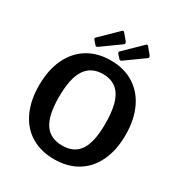

<svg xmlns="http://www.w3.org/2000/svg" viewBox="-219 -1119 1208 1283"><g transform="rotate(30 385.0 -477.0)"><path d="M208 -35C258 -5 317.3 10 386 10C454 10 513 -5.2 563 -35.5C613 -65.8 651.5 -109.5 678.5 -166.5C705.5 -223.5 719 -291 719 -369C719 -447.7 705.3 -515.8 678 -573.5C650.7 -631.2 612 -675.3 562 -706C512 -736.7 453.3 -752 386 -752C318 -752 259 -736.7 209 -706C159 -675.3 120.3 -631.2 93 -573.5C65.7 -515.8 52 -447.3 52 -368C52 -290 65.5 -222.5 92.5 -165.5C119.5 -108.5 158 -65 208 -35ZM521 -161C492.3 -117.7 447.7 -96 387 -96C325 -96 279.3 -117.7 250 -161C220.7 -204.3 206 -273 206 -367C206 -463 220.8 -533.7 250.5 -579C280.2 -624.3 325.3 -647 386 -647C446.7 -647 491.5 -624.3 520.5 -579C549.5 -533.7 564 -463 564 -367C564 -273 549.7 -204.3 521 -161ZM406 -913 367 -959C363.7 -962.3 360.7 -964 358 -964C355.3 -964 352.7 -962.7 350 -960L220 -833C217.3 -830.3 216 -827.7 216 -825C216 -821.7 218 -818 222 -814L244 -789C246.7 -785 250 -783 254 -783C256.7 -783 261 -785 267 -789L402 -886C408.7 -890 412 -894.3 412 -899C412 -901.7 410 -906.3 406 -913ZM590 -913 552 -959C548.7 -962.3 545.7 -964 543 -964C540.3 -964 537.7 -962.7 535 -960L405 -833C402.3 -830.3 401 -827.7 401 -825C401 -822.3 402.7 -818.7 406 -814L429 -789C431.7 -785 435 -783 439 -783C441.7 -783 446 -785 452 -789L587 -886C593 -889.3 596 -893.7 596 -899C596 -903.7 594 -908.3 590 -913Z"/></g></svg>

Font: Libre Franklin SemiBold
Style: Regular
Weight: 600
Designer: Pablo Impallari, Rodrigo Fuenzalida
Foundry: Impallari Type
Version: Version 1.002; ttfautohint (v1.5)